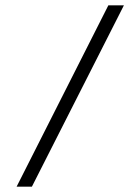

<svg xmlns="http://www.w3.org/2000/svg" viewBox="-20 -651 520 716"><path d="M42 45 384 -631H442L99 45Z"/></svg>

Font: Alumni Sans Thin Medium
Style: Regular
Weight: 500
Version: Version 1.018